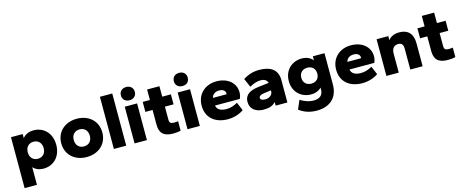

<svg xmlns="http://www.w3.org/2000/svg" viewBox="-44 -1442 5740 2375"><g transform="rotate(-15 2826.5 -254.5)"><path d="M345 10C470 10 570 -83 570 -235C570 -387 470 -480 345 -480C280 -480 232 -456 203 -417V-470H53V182H211V-44C240 -11 285 10 345 10ZM307 -126C247 -126 205 -167 205 -235C205 -303 247 -344 307 -344C367 -344 409 -303 409 -235C409 -167 367 -126 307 -126Z M897 10C1050 10 1160 -88 1160 -235C1160 -382 1050 -480 897 -480C744 -480 634 -382 634 -235C634 -88 744 10 897 10ZM897 -126C836 -126 794 -167 794 -235C794 -303 836 -344 897 -344C958 -344 1000 -303 1000 -235C1000 -167 958 -126 897 -126Z M1403 0V-668H1245V0Z M1668 0V-470H1510V0ZM1589 -532C1644 -532 1678 -566 1678 -617C1678 -666 1644 -701 1589 -701C1534 -701 1500 -666 1500 -617C1500 -566 1534 -532 1589 -532Z M2005 6C2041 6 2078 2 2101 -5V-126C2086 -123 2059 -122 2043 -122C2006 -122 1990 -139 1990 -170V-342H2101V-470H1990V-604H1832V-470H1740V-342H1832V-155C1832 -47 1881 6 2005 6Z M2346 0V-470H2188V0ZM2267 -532C2322 -532 2356 -566 2356 -617C2356 -666 2322 -701 2267 -701C2212 -701 2178 -666 2178 -617C2178 -566 2212 -532 2267 -532Z M2703 10C2779 10 2849 -11 2908 -51L2863 -158C2820 -133 2772 -116 2720 -116C2647 -116 2601 -142 2592 -195H2910C2921 -216 2928 -250 2928 -275C2928 -396 2828 -480 2685 -480C2542 -480 2432 -385 2432 -235C2432 -70 2555 10 2703 10ZM2689 -362C2742 -362 2768 -336 2768 -303C2768 -300 2767 -297 2766 -293H2592C2600 -333 2636 -362 2689 -362Z M3162 10C3235 10 3278 -5 3317 -46V0H3467V-286C3467 -419 3382 -480 3229 -480C3162 -480 3091 -461 3026 -418L3074 -307C3134 -339 3178 -351 3218 -351C3258 -351 3295 -335 3306 -294L3162 -277C3069 -264 2992 -231 2992 -133C2992 -37 3069 10 3162 10ZM3214 -108C3173 -108 3152 -120 3152 -143C3152 -165 3173 -179 3215 -185L3309 -198V-186C3309 -143 3271 -108 3214 -108Z M3777 -20C3837 -20 3882 -41 3910 -72V-44C3910 27 3863 61 3787 61C3739 61 3683 46 3619 7L3571 120C3639 171 3712 192 3796 192C3960 192 4068 101 4068 -70V-470H3919V-418C3890 -455 3842 -480 3777 -480C3660 -480 3552 -398 3552 -250C3552 -102 3660 -20 3777 -20ZM3815 -148C3755 -148 3712 -186 3712 -250C3712 -314 3755 -352 3815 -352C3875 -352 3917 -314 3917 -250C3917 -186 3875 -148 3815 -148Z M4425 10C4501 10 4571 -11 4630 -51L4585 -158C4542 -133 4494 -116 4442 -116C4369 -116 4323 -142 4314 -195H4632C4643 -216 4650 -250 4650 -275C4650 -396 4550 -480 4407 -480C4264 -480 4154 -385 4154 -235C4154 -70 4277 10 4425 10ZM4411 -362C4464 -362 4490 -336 4490 -303C4490 -300 4489 -297 4488 -293H4314C4322 -333 4358 -362 4411 -362Z M5199 0V-294C5199 -421 5133 -480 5028 -480C4960 -480 4914 -457 4885 -418V-470H4735V0H4893V-245C4893 -312 4927 -344 4978 -344C5020 -344 5041 -319 5041 -270V0Z M5523 6C5559 6 5596 2 5619 -5V-126C5604 -123 5577 -122 5561 -122C5524 -122 5508 -139 5508 -170V-342H5619V-470H5508V-604H5350V-470H5258V-342H5350V-155C5350 -47 5399 6 5523 6Z"/></g></svg>

Font: Celebes ExtraBold
Style: Regular
Weight: 800
Designer: Anugrah Pasau
Foundry: Lafontype
Version: Version 1.000